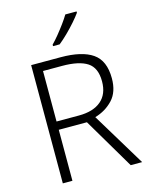

<svg xmlns="http://www.w3.org/2000/svg" viewBox="-137 -1034 874 1120"><g transform="rotate(-15 300.0 -474.0)"><path d="M278 -714Q406 -714 470.5 -669.5Q535 -625 535 -518Q535 -436 491.5 -389.5Q448 -343 383 -324L579 0H510L328 -308H158V0H100V-714ZM273 -663H158V-358H293Q380 -358 427.5 -398.5Q475 -439 475 -516Q475 -598 425 -630.5Q375 -663 273 -663ZM437 -940Q422 -919 397.5 -891Q373 -863 345 -835.5Q317 -808 292 -788H252V-797Q271 -816 293 -843Q315 -870 335.5 -898Q356 -926 369 -948H437Z"/></g></svg>

Font: Noto Sans Sinhala Light
Style: Regular
Weight: 300
Designer: Jelle Bosma - Monotype Design Team
Foundry: Monotype Imaging Inc.
Version: Version 2.006; ttfautohint (v1.8.4.7-5d5b)